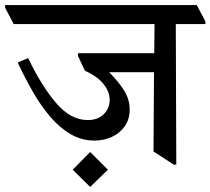

<svg xmlns="http://www.w3.org/2000/svg" viewBox="-48 -640 831 758"><path d="M325 -85Q274 -85 230.5 -110.5Q187 -136 150 -179.5Q113 -223 81.5 -278Q50 -333 22 -393L63 -411Q115 -302 173 -234Q231 -166 298 -166Q339 -166 362 -189.5Q385 -213 385 -246Q385 -278 360.5 -308.5Q336 -339 287 -361L260 -419V-430H561L562 -545H6L-28 -610V-620H729L763 -555V-545H646L648 10H638L558 -42L560 -355H383Q423 -314 443.5 -280Q464 -246 464 -208Q464 -169 444.5 -141.5Q425 -114 393.5 -99.5Q362 -85 325 -85ZM308 -40 378 30 308 98 239 30Z"/></svg>

Font: Tiro Devanagari Hindi
Style: Regular
Weight: 400
Designer: Devanagari: John Hudson & Fiona Ross. Latin: John Hudson.
Foundry: Tiro Typeworks Ltd.
Version: Version 1.52